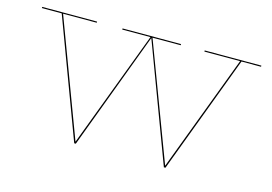

<svg xmlns="http://www.w3.org/2000/svg" viewBox="-75 -669 1153 815"><g transform="rotate(15 501.5 -262.0)"><path d="M983 -524V-519H897L702 0H695L502 -515H501L308 0H301L107 -519H20V-524H261V-519H113L304 -9H305L497 -519H373V-524H630V-519H506L698 -9H699L891 -519H734V-524Z"/></g></svg>

Font: Hepta Slab Hairline
Style: Regular
Weight: 400
Designer: Michael LaGattuta
Foundry: Michael LaGattuta
Version: Version 1.100; ttfautohint (v1.8) -l 8 -r 50 -G 200 -x 14 -D